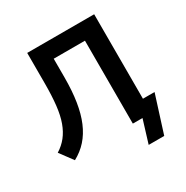

<svg xmlns="http://www.w3.org/2000/svg" viewBox="-193 -865 1149 1187"><g transform="rotate(-30 381.0 -271.0)"><path d="M529 163 579 0H510V-592H287V-458Q287 -363 275 -287Q263 -211 238.5 -153Q214 -95 176.5 -53Q139 -11 87 17L18 -76Q58 -101 85.5 -135.5Q113 -170 130.5 -218Q148 -266 155.5 -332.5Q163 -399 163 -488V-705H641V-102H724L640 163Z"/></g></svg>

Font: Nunito Sans 7pt SemiCondensed
Style: Bold
Weight: 700
Width: 4
Designer: Vernon Adams
Foundry: Vernon Adams
Version: Version 3.101;gftools[0.9.27]